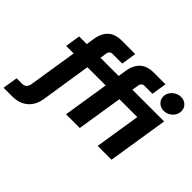

<svg xmlns="http://www.w3.org/2000/svg" viewBox="-295 -1038 1532 1532"><g transform="rotate(45 471.0 -272.0)"><path d="M-97 203 -77 76H-14Q3 76 14.5 69Q26 62 32.5 49Q39 36 41 19L105 -386H20L40 -513H126L137 -585Q148 -653 188.5 -691.5Q229 -730 306 -730H456L436 -603H324Q312 -603 302 -594.5Q292 -586 290 -574L281 -513H486L497 -585Q508 -653 549 -691.5Q590 -730 666 -730H797L777 -603H684Q672 -603 662.5 -594.5Q653 -586 651 -574L641 -513H999L918 0H762L823 -386H621L560 0H405L466 -386H260L194 38Q182 116 131.5 159.5Q81 203 0 203ZM937 -570Q902 -570 877.5 -592.5Q853 -615 853 -649Q853 -676 868 -698.5Q883 -721 907 -734Q931 -747 957 -747Q992 -747 1015.5 -724.5Q1039 -702 1039 -669Q1039 -641 1024.5 -618.5Q1010 -596 986.5 -583Q963 -570 937 -570Z"/></g></svg>

Font: MuseoModerno
Style: Bold Italic
Weight: 700
Italic angle: -9°
Designer: Pablo Cosgaya, Héctor Gatti, Marcela Romero, and the Authors of The MuseoModerno Project.
Foundry: Omnibus-Type Team
Version: Version 1.003